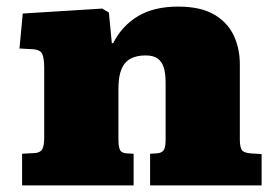

<svg xmlns="http://www.w3.org/2000/svg" viewBox="-20 -562 835 582"><path d="M47 0V-96L85 -98Q102 -99 108 -109.5Q114 -120 114 -146V-356Q114 -385 108 -398.5Q102 -412 76 -413L39 -415L49 -521L290 -536L310 -524L319 -431H323Q349 -483 397.5 -512.5Q446 -542 520 -542Q588 -542 629 -518Q670 -494 688.5 -454.5Q707 -415 707 -367V-138Q707 -121 711.5 -110Q716 -99 740 -97L773 -95V0H435V-96L454 -97Q470 -98 476 -106.5Q482 -115 482 -138V-312Q482 -339 476.5 -357Q471 -375 458 -384.5Q445 -394 421 -394Q395 -394 376.5 -384.5Q358 -375 348.5 -353Q339 -331 339 -293V-139Q339 -118 343.5 -108Q348 -98 365 -97L385 -96V0Z"/></svg>

Font: Literata Variable Black
Style: Regular
Weight: 900
Designer: Latin by Veronika Burian and Jose Scaglione. Greek by Irene Vlachou. Cyrillic by Vera Evstafieva.
Foundry: TypeTogether
Version: Version 3.021